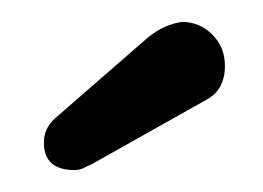

<svg xmlns="http://www.w3.org/2000/svg" viewBox="-20 -495 240 175"><path d="M30 -387 115 -461Q130 -473 146 -475Q162 -475 173.5 -463.5Q185 -452 185 -435Q185 -413 168 -404L63 -345Q60 -344 56.5 -342Q53 -340 48 -340Q20 -340 20 -365Q20 -378 30 -387Z"/></svg>

Font: Dongle
Style: Bold
Weight: 700
Designer: Yanghee Ryu
Foundry: Yanghee Ryu
Version: Version 2.000